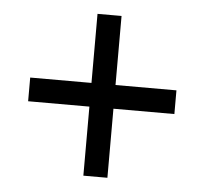

<svg xmlns="http://www.w3.org/2000/svg" viewBox="-42 -635 603 565"><g transform="rotate(5 260.0 -353.0)"><path d="M224 -318V-114H295V-318H475V-388H295V-592H224V-388H43V-318Z"/></g></svg>

Font: Noto Sans Sinhala SemiCondensed
Style: Regular
Weight: 400
Width: 4
Designer: Jelle Bosma - Monotype Design Team
Foundry: Monotype Imaging Inc.
Version: Version 2.006